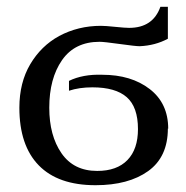

<svg xmlns="http://www.w3.org/2000/svg" viewBox="-20 -536 548 565"><path d="M475 -157 474 -158Q474 -74 416 -32.5Q358 9 261 9Q151 9 94 -49.5Q37 -108 37 -219Q37 -293 69 -347Q101 -401 154 -430Q210 -460 277 -460Q290 -460 319 -457Q348 -454 360 -454Q430 -454 452 -516H474V-422Q437 -402 391 -400Q379 -400 332.5 -406.5Q286 -413 273 -413Q200 -413 162.5 -359Q125 -305 125 -219Q125 -137 161 -85Q197 -33 266 -33Q324 -33 355 -65Q386 -97 386 -156Q386 -221 353 -250Q320 -279 252 -279Q213 -279 183 -269V-298Q224 -318 281 -316Q366 -316 420.5 -274Q475 -232 475 -157Z"/></svg>

Font: Libra Serif Modern
Style: Regular
Weight: 400
Designer: Stefan Peev, Context Ltd
Foundry: Stefan Peev, Context Ltd
Version: Version 1.000